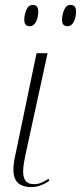

<svg xmlns="http://www.w3.org/2000/svg" viewBox="-20 -753 330 783"><path d="M109 10Q59 10 43 -20.5Q27 -51 42 -118L129 -536H174L83 -118Q76 -86 74.5 -59.5Q73 -33 83 -17.5Q93 -2 120 -2Q135 -2 149 -8Q163 -14 178 -24L181 -16Q167 -5 147 2.5Q127 10 109 10ZM255 -646Q245 -646 239 -652Q233 -658 233 -673Q233 -692 241.5 -712.5Q250 -733 268 -733Q278 -733 284 -727Q290 -721 290 -706Q290 -683 281 -664.5Q272 -646 255 -646ZM101 -646Q91 -646 85 -652Q79 -658 79 -673Q79 -692 87.5 -712.5Q96 -733 114 -733Q136 -733 136 -706Q136 -683 127 -664.5Q118 -646 101 -646Z"/></svg>

Font: Noto Serif Display SemiCondensed ExtraLight
Style: Italic
Weight: 200
Width: 4
Italic angle: -12°
Designer: Monotype Design Team
Foundry: Monotype Imaging Inc.
Version: Version 2.009